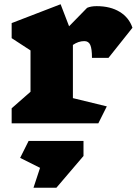

<svg xmlns="http://www.w3.org/2000/svg" viewBox="-20 -582 645 906"><path d="M324 -370V-119L484 -80L444 0H35V-71L124 -149V-344L35 -402V-473L266 -562L306 -458L391 -545Q409 -553 436 -553Q501 -553 545 -526Q589 -499 605 -451L492 -309H414Q414 -352 406 -370Q398 -388 378 -388Q350 -388 324 -370ZM374 154 246 304H138L169 210L75 163L115 83H374Z"/></svg>

Font: Inknut Antiqua Black
Style: Regular
Weight: 900
Designer: Claus Eggers Sørensen
Foundry: Claus Eggers Sørensen
Version: Version 1.003; ttfautohint (v1.8.2) -l 8 -r 50 -G 200 -x 14 